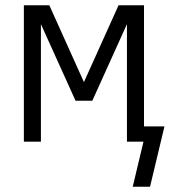

<svg xmlns="http://www.w3.org/2000/svg" viewBox="-20 -540 647 732"><path d="M486 172 527 0H464V-448L332 -156H268L136 -448V0H71V-520H168L300 -227L432 -520H529V-58H607L552 172Z"/></svg>

Font: Iosevka Custom Light Extended
Style: Regular
Weight: 300
Width: 7
Monospace: yes
Designer: Belleve Invis
Foundry: Belleve Invis
Version: Version 11.2.4; ttfautohint (v1.8.4)